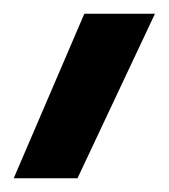

<svg xmlns="http://www.w3.org/2000/svg" viewBox="-33 -137 246 280"><path d="M90 -117H193L80 123H-13Z"/></svg>

Font: Panefresco 600wt
Style: Italic
Weight: 600
Foundry: Campivisivi & Chank Co
Version: Version 1.000